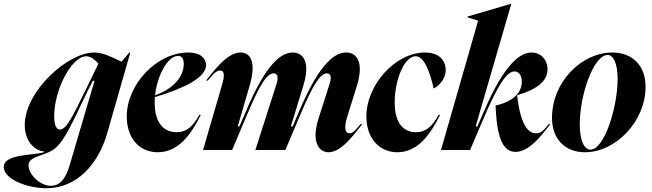

<svg xmlns="http://www.w3.org/2000/svg" viewBox="-124 -800 3479 1024"><path d="M28 83C28 29 116 35 170 -9C222 -51 268 -158 341 -310L371 -369H380L247 83C223 165 187 191 147 191C88 191 28 128 28 83ZM-104 91C-104 157 25 204 123 204C285 204 400 77 448 -90L571 -520H566L524 -471C467 -498 424 -520 378 -520C238 -520 8 -314 8 -133C8 -46 61 4 112 8V11C63 30 -104 18 -104 91ZM165 -179C165 -325 260 -500 335 -500C362 -500 386 -477 401 -461L330 -315C260 -171 228 -109 196 -109C180 -109 165 -125 165 -179Z M552 -179C552 -63 619 12 717 12C826 12 893 -79 947 -187H939C903 -122 869 -95 818 -95C750 -95 701 -143 701 -253C701 -263 701 -272 702 -282C854 -328 975 -385 975 -453C975 -489 945 -520 880 -520C711 -520 552 -349 552 -179ZM703 -292C715 -400 771 -502 826 -502C843 -502 856 -489 856 -459C856 -389 797 -324 703 -292Z M1062 -354 959 0H1114L1194 -189C1261 -349 1300 -409 1336 -409C1351 -409 1365 -396 1351 -353L1238 0H1398L1478 -189C1545 -348 1584 -409 1620 -409C1635 -409 1648 -396 1634 -353L1576 -172C1533 -39 1579 12 1628 12C1694 12 1757 -73 1808 -138H1799C1776 -111 1760 -89 1740 -89C1722 -89 1706 -108 1728 -178L1780 -344C1817 -465 1781 -520 1722 -520C1640 -520 1558 -412 1468 -199L1437 -126H1428L1427 -125L1494 -344C1532 -466 1495 -520 1437 -520C1356 -520 1274 -413 1185 -200L1153 -126H1144L1208 -345C1245 -474 1209 -520 1159 -520C1092 -520 1026 -436 975 -370H984C1007 -398 1028 -424 1050 -424C1067 -424 1078 -410 1062 -354Z M1830 -179C1830 -63 1899 12 1995 12C2103 12 2169 -79 2223 -187H2215C2179 -122 2145 -95 2095 -95C2028 -95 1981 -143 1981 -253C1981 -374 2032 -500 2093 -500C2135 -500 2166 -429 2189 -328C2216 -341 2253 -378 2253 -427C2253 -475 2221 -520 2142 -520C1986 -520 1830 -349 1830 -179Z M2228 0H2383L2449 -154C2529 -344 2578 -419 2620 -419C2640 -419 2659 -402 2659 -365C2659 -303 2610 -258 2519 -237L2520 -217C2528 -65 2558 10 2626 10C2697 10 2761 -73 2811 -138H2802C2778 -107 2762 -89 2735 -89C2694 -89 2655 -131 2636 -275L2634 -290V-292C2741 -324 2796 -367 2796 -430C2796 -483 2759 -520 2711 -520C2623 -520 2536 -392 2454 -199L2422 -126H2413L2603 -780H2602L2370 -712V-707L2426 -690Z M3319 -337C3319 -456 3243 -520 3142 -520C2978 -520 2820 -364 2820 -171C2820 -56 2892 12 2996 12C3159 12 3319 -152 3319 -337ZM2968 -138C2968 -294 3042 -507 3117 -507C3146 -507 3170 -463 3170 -380C3170 -225 3098 -2 3026 -2C2991 -2 2968 -51 2968 -138Z"/></svg>

Font: Nyght Serif Bold Italic
Style: Regular
Weight: 700
Italic angle: -16°
Designer: Maksym Kobuzan
Version: Version 0.410;Glyphs 3.1.2 (3151)